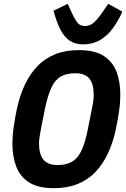

<svg xmlns="http://www.w3.org/2000/svg" viewBox="-20 -972 660 1004"><path d="M262 12Q177 12 130 -19.5Q83 -51 64 -103.5Q45 -156 45 -219Q45 -265 52 -311.5Q59 -358 68 -401Q83 -472 110 -529Q137 -586 176 -626.5Q215 -667 269 -688.5Q323 -710 392 -710Q477 -710 524 -678.5Q571 -647 590 -595Q609 -543 609 -479Q609 -433 602 -386.5Q595 -340 586 -297Q571 -226 544 -169Q517 -112 478 -71.5Q439 -31 385 -9.5Q331 12 262 12ZM280 -109Q325 -109 355 -125.5Q385 -142 405 -182.5Q425 -223 439 -295L460 -400Q465 -423 467.5 -442Q470 -461 470 -474Q470 -534 447 -561.5Q424 -589 374 -589Q329 -589 299 -572.5Q269 -556 249.5 -515.5Q230 -475 215 -403L194 -298Q190 -276 187 -256.5Q184 -237 184 -224Q184 -164 207.5 -136.5Q231 -109 280 -109ZM415 -740Q374 -740 345 -759Q316 -778 296 -817Q276 -856 260 -916L334 -952L355 -906Q369 -875 383 -855.5Q397 -836 425 -836Q450 -836 470 -853.5Q490 -871 515 -907L546 -952L620 -911Q597 -860 568 -821.5Q539 -783 501.5 -761.5Q464 -740 415 -740Z"/></svg>

Font: IBM Plex Sans Condensed
Style: Bold Italic
Weight: 700
Width: 3
Italic angle: -11.31°
Designer: Mike Abbink, Paul van der Laan, Pieter van Rosmalen
Foundry: Bold Monday
Version: Version 3.201